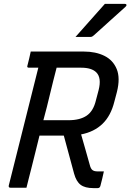

<svg xmlns="http://www.w3.org/2000/svg" viewBox="-20 -965 670 987"><path d="M116 0H34Q23 0 25 -11Q64 -165 101 -314Q138 -463 177 -617H129Q117 -617 121 -628Q126 -646 130 -664Q134 -682 138 -700H411Q472 -700 516.5 -678Q561 -656 580 -610Q599 -564 581 -492L568 -443Q550 -370 507 -328.5Q464 -287 397 -274Q408 -236 419 -197Q430 -158 441 -119Q446 -98 455 -91Q464 -84 480 -84H514Q510 -65 505.5 -46.5Q501 -28 496 -9Q493 2 482 2H460Q417 2 394.5 -15Q372 -32 361 -72Q348 -121 334.5 -170Q321 -219 308 -268H183Q173 -227 162.5 -185Q152 -143 141 -99Q134 -73 128 -48Q122 -23 116 0ZM237 -481Q229 -447 220.5 -413.5Q212 -380 203 -347H332Q391 -347 425.5 -370.5Q460 -394 473 -449L487 -502Q503 -565 475 -593Q451 -617 397 -617H271Q262 -583 253.5 -548.5Q245 -514 237 -481ZM519 -945H623Q629 -945 630 -940Q631 -935 625 -930Q601 -908 583.5 -892.5Q566 -877 549.5 -862Q533 -847 512.5 -828.5Q492 -810 462 -783Q459 -780 454.5 -777.5Q450 -775 444 -775H368Q407 -820 443 -859.5Q479 -899 519 -945Z"/></svg>

Font: Recursive Mn Lnr St
Style: Italic
Weight: 400
Italic angle: -15°
Monospace: yes
Version: Version 1.079;hotconv 1.0.112;makeotfexe 2.5.65598; ttfautoh